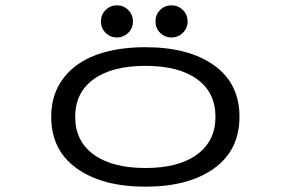

<svg xmlns="http://www.w3.org/2000/svg" viewBox="-20 -689 1090 720"><path d="M358.5 -608.5Q358.5 -634 376 -651.5Q393.5 -669 418.5 -669Q443.5 -669 461 -651.5Q478.5 -634 478.5 -608.5Q478.5 -583.5 461 -566Q443.5 -548.5 418.5 -548.5Q393.5 -548.5 376 -566Q358.5 -583.5 358.5 -608.5ZM563 -608.5Q563 -634 580.5 -651.5Q598 -669 623 -669Q648 -669 665.8 -651.5Q683.5 -634 683.5 -608.5Q683.5 -583.5 665.8 -566Q648 -548.5 623 -548.5Q598 -548.5 580.5 -566Q563 -583.5 563 -608.5ZM172 -251Q172 -334.5 216.5 -394Q261 -453.5 340 -482.8Q419 -512 525.5 -512Q687.5 -512 782.8 -444Q878 -376 878 -251Q878 -126 782.8 -57.5Q687.5 11 525.5 11Q363.5 11 267.8 -57.5Q172 -126 172 -251ZM788 -251Q788 -342 719.2 -392Q650.5 -442 525.5 -442Q400.5 -442 331.2 -392Q262 -342 262 -251Q262 -160 331.2 -109.5Q400.5 -59 525.5 -59Q650.5 -59 719.2 -109.8Q788 -160.5 788 -251Z"/></svg>

Font: League Mono Extended Light
Style: Regular
Weight: 300
Width: 9
Designer: Tyler Finck
Foundry: The League of Moveable Type / Tyler Finck
Version: Version 2.210